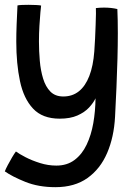

<svg xmlns="http://www.w3.org/2000/svg" viewBox="-23 -512 582 796"><path d="M206.5 264Q136.5 264 82 242Q27.5 220 -3 198.5Q0.5 189 9 172.8Q17.5 156.5 27 140.5Q36.5 124.5 43 116Q56.5 126 83 139.8Q109.5 153.5 143 164Q176.5 174.5 210.5 174.5Q255 174.5 286 151.2Q317 128 336 88.2Q355 48.5 363.8 -1.5Q372.5 -51.5 373 -104.5Q364.5 -86 346.2 -66.2Q328 -46.5 298 -33.2Q268 -20 224.5 -20Q153 -20 114 -61.8Q75 -103.5 59.8 -175.8Q44.5 -248 44.5 -339.5Q44.5 -374.5 46 -412Q47.5 -449.5 49.5 -489.5Q56 -491 68.5 -491.5Q81 -492 95 -492Q111.5 -492 126.8 -491.2Q142 -490.5 147.5 -489Q146.5 -483 144.5 -460.5Q142.5 -438 140.5 -406Q138.5 -374 138.5 -340Q138.5 -300 142 -259.8Q145.5 -219.5 155.8 -186Q166 -152.5 186 -132.2Q206 -112 239.5 -112Q277 -112 304 -133.5Q331 -155 347.2 -196.8Q363.5 -238.5 368 -299.5Q370 -323 371.2 -352.2Q372.5 -381.5 373.5 -408.8Q374.5 -436 374.8 -455.2Q375 -474.5 374.5 -478.5Q382.5 -479.5 391 -480Q399.5 -480.5 408 -480.5Q438.5 -480.5 463.5 -474.5Q465.5 -432.5 465.5 -374.5Q465.5 -327 464 -268.8Q462.5 -210.5 459.8 -149Q457 -87.5 454 -28Q449.5 56.5 421.2 122.2Q393 188 339.8 226Q286.5 264 206.5 264Z"/></svg>

Font: Grandstander Thin
Style: Regular
Weight: 400
Version: Version 1.200